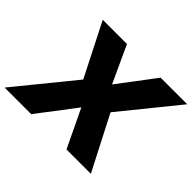

<svg xmlns="http://www.w3.org/2000/svg" viewBox="-203 -929 1154 1154"><g transform="rotate(45 373.5 -352.5)"><path d="M-50 0 275 -399 277 -315 79 -705H285L400 -455H382L571 -705H797L480 -314L478 -398L683 0H476L353 -257H372L176 0Z"/></g></svg>

Font: Nunito Sans 9pt Black
Style: Italic
Weight: 900
Italic angle: -9°
Version: Version 3.101;gftools[0.9.27]